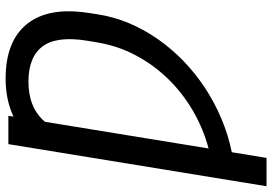

<svg xmlns="http://www.w3.org/2000/svg" viewBox="-188 -612 982 693"><g transform="rotate(-90 303.5 -266.0)"><path d="M-22.7 204.5 129.3 -727.3H231.5L228.7 -708.8Q288.7 -737.2 365.8 -737.2Q500.7 -737.2 562.5 -660.5Q625 -583.5 603 -438.9L598 -406.2Q589.1 -347.7 566.1 -292.6Q543 -237.6 508.3 -187.9Q473.7 -138.1 429 -95Q384.2 -51.8 331.9 -17.4Q279.5 17 220.9 41.7Q162.3 66.4 100.1 79.2L79.5 204.5ZM113.6 -4.6Q185.4 -23.8 249.5 -61.1Q313.6 -98.4 364.3 -150.4Q415.1 -202.4 449.6 -267.2Q484 -332 496.4 -406.2L502.1 -440.3Q520.6 -550.8 482.8 -602.8Q445 -654.8 354.4 -654.8Q260.7 -654.8 209.9 -595.5Z"/></g></svg>

Font: Inter P
Style: Italic
Weight: 400
Italic angle: -9.40001°
Designer: Rasmus Andersson
Foundry: rsms
Version: Version 3.018;git-588b23468